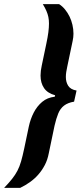

<svg xmlns="http://www.w3.org/2000/svg" viewBox="-83 -763 399 933"><path d="M-63 150Q-40 126 -24.5 106.5Q-9 87 1.5 67Q12 47 19.5 21Q27 -5 35 -43L57 -148Q65 -185 81 -216Q97 -247 122 -268Q147 -289 183 -293L185 -300Q148 -310 131 -335Q114 -360 114 -396Q114 -407 115.5 -419.5Q117 -432 120 -445L142 -550Q149 -583 152 -606.5Q155 -630 155 -649Q155 -666 152 -680.5Q149 -695 142.5 -710Q136 -725 125 -743H204Q220 -733 233 -717Q246 -701 255 -682.5Q264 -664 269 -642.5Q274 -621 274 -599Q274 -591 273 -582Q272 -573 270 -564L244 -440Q241 -426 239 -413.5Q237 -401 237 -389Q237 -364 248.5 -346Q260 -328 289 -323L277 -269Q247 -264 228.5 -250Q210 -236 200 -211.5Q190 -187 182 -152L154 -18Q148 14 134.5 39.5Q121 65 103 85.5Q85 106 62.5 122Q40 138 15 150Z"/></svg>

Font: Saira ExtraCondensed ExtraBold
Style: Italic
Weight: 800
Width: 2
Italic angle: -12°
Designer: Hector Gatti with collaboration of the Omnibus-Type team
Foundry: Omnibus-Type
Version: Version 1.101